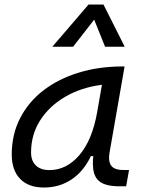

<svg xmlns="http://www.w3.org/2000/svg" viewBox="-20 -815 626 845"><path d="M173.3 10.3Q105.5 10.3 68.6 -27.8Q31.7 -65.9 31.7 -135.3Q31.7 -223.1 68.4 -294.7Q105 -366.2 170.9 -417Q236.8 -467.8 325.7 -495.1Q414.6 -522.5 519 -522.5H528.3L462.4 -145Q460 -131.3 460 -120.6Q460 -99.1 469.2 -86.4Q482.9 -66.9 522.9 -66.9H547.9L535.2 4.9H504.4Q433.6 4.9 408.2 -25.9Q388.7 -48.8 388.7 -95.7Q388.7 -110.4 390.6 -127.9H379.9Q348.6 -61.5 295.4 -25.6Q242.2 10.3 173.3 10.3ZM197.3 -66.4Q272.9 -66.4 329.3 -132.3Q385.7 -198.2 407.2 -319.3L428.7 -441.9Q337.4 -430.2 267.1 -389.2Q196.8 -348.1 156.7 -285.2Q116.7 -222.2 116.7 -144Q116.7 -106.9 137.9 -86.7Q159.2 -66.4 197.3 -66.4ZM435.5 -794.9 528.8 -609.4H442.4L394.5 -728.5L301.8 -609.4H210.4L369.6 -794.9Z"/></svg>

Font: CaskaydiaCove NFP SemiLight
Style: Italic
Weight: 350
Italic angle: -10°
Designer: Aaron Bell
Foundry: Saja Typeworks
Version: Version 2111.001; VTT 6.35;Nerd Fonts 3.1.1